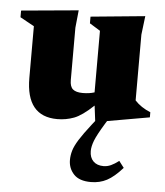

<svg xmlns="http://www.w3.org/2000/svg" viewBox="-52 -492 690 803"><g transform="rotate(5 293.5 -90.5)"><path d="M238.5 -152.5Q238.5 -125 251.5 -114Q264.5 -103 292.5 -103Q320.5 -103 342 -110V-368.5L297.5 -396V-424L525.5 -446L516 -367.5V-91.5Q541 -64 581.5 -47.5V-26L404.5 5L397 17Q366.5 67 357 91.8Q347.5 116.5 347.5 135.5Q347.5 163 363 178.5Q378.5 194 406 194Q422 194 437.2 187Q452.5 180 470 166.5L491 194Q456 233.5 426 249.2Q396 265 359 265Q310 265 287 240.2Q264 215.5 264 180.5Q264 161 269.8 141.2Q275.5 121.5 292.5 94.2Q309.5 67 342 25.5L355 9L347 -55Q299.5 -10 266 2.5Q232.5 15 196 15Q65 15 65 -146.5V-363.5L6 -396V-424L246 -446L238.5 -372.5Z"/></g></svg>

Font: Newsreader Text ExtraBold
Style: Regular
Weight: 800
Designer: Hugues Gentile
Foundry: Production Type
Version: Version 1.001